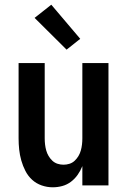

<svg xmlns="http://www.w3.org/2000/svg" viewBox="-20 -788 540 816"><path d="M204 8Q180 8 157 0Q134 -8 116.5 -24Q99 -40 88 -61.5Q77 -83 70.5 -106Q64 -129 61.5 -152.5Q59 -176 59 -200V-520H170V-200Q170 -187 171.5 -174Q173 -161 176.5 -148.5Q180 -136 186.5 -125Q193 -114 202.5 -105Q212 -96 224.5 -92Q237 -88 250 -88Q263 -88 275.5 -92Q288 -96 297.5 -105Q307 -114 313.5 -125Q320 -136 323.5 -148.5Q327 -161 328.5 -174Q330 -187 330 -200V-520H441V0H330V-82Q322 -62 310 -45Q298 -28 281.5 -15.5Q265 -3 245 2.5Q225 8 204 8ZM263 -577 127 -712 198 -768 321 -623Z"/></svg>

Font: Iosevka Custom
Style: Bold
Weight: 700
Monospace: yes
Designer: Belleve Invis
Foundry: Belleve Invis
Version: Version 30.3.3; ttfautohint (v1.8.3)